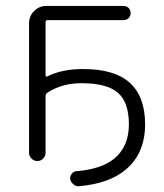

<svg xmlns="http://www.w3.org/2000/svg" viewBox="-20 -565 553 648"><path d="M260.7 -332Q367.2 -332 418.5 -285.2Q469.7 -238.3 469.7 -145.5Q469.7 -48.8 406.2 5.9Q349.6 54.7 246.1 63.5Q245.1 63.5 244.1 63.5Q234.4 63.5 227.5 56.6Q218.8 49.8 216.8 39.1Q215.8 29.3 222.7 21Q229.5 12.7 239.3 12.7Q321.3 5.9 365.2 -29.3Q415 -70.3 415 -145Q415 -219.7 377.9 -252Q340.8 -284.2 254.9 -284.2Q188.5 -284.2 139.6 -252Q133.8 -248 133.8 -240.2V-48.8Q133.8 -38.1 125.5 -29.8Q117.2 -21.5 106 -21.5Q94.7 -21.5 86.4 -29.8Q78.1 -38.1 78.1 -48.8V-487.3Q78.1 -510.7 95.2 -527.8Q112.3 -544.9 135.7 -544.9H396.5Q407.2 -544.9 414.1 -538.1Q420.9 -531.2 420.9 -521Q420.9 -510.7 414.1 -503.9Q407.2 -497.1 396.5 -497.1H140.6Q133.8 -497.1 133.8 -490.2V-310.5Q133.8 -308.6 135.7 -307.1Q137.7 -305.7 140.6 -307.6Q189.5 -332 260.7 -332Z"/></svg>

Font: irohamaru Light
Style: Regular
Weight: 200
Designer: [Source Han Sans]
Ryoko NISHIZUKA  (kana & ideographs); Paul D. Hunt (Latin, Greek & Cyrillic); Wenlong ZHANG  (bopomofo
Version: Version 1.01